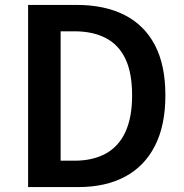

<svg xmlns="http://www.w3.org/2000/svg" viewBox="-20 -759 747 779"><path d="M94 0V-739H291Q405 -739 485.5 -698Q566 -657 608.5 -576Q651 -495 651 -372Q651 -250 608.5 -167Q566 -84 487 -42Q408 0 298 0ZM226 -107H282Q356 -107 408.5 -135.5Q461 -164 488.5 -223Q516 -282 516 -372Q516 -464 488.5 -521Q461 -578 408.5 -605Q356 -632 282 -632H226Z"/></svg>

Font: Noto Sans JP Thin SemiBold
Style: Regular
Weight: 600
Version: Version 2.004-H2;hotconv 1.0.118;makeotfexe 2.5.65603